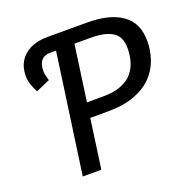

<svg xmlns="http://www.w3.org/2000/svg" viewBox="-124 -807 907 924"><g transform="rotate(-20 330.0 -344.5)"><path d="M145.4 0 242.4 -689.1H420Q533.2 -689.1 596.7 -644.5Q660.3 -599.9 660.3 -506.9Q660.3 -458.9 644.8 -413.4Q629.3 -367.8 594.8 -331.8Q560.2 -295.7 503.7 -274.2Q447.2 -252.7 364.2 -252.7H260.4L270.5 -328.3H366.1Q424.9 -328.3 462.2 -343.3Q499.5 -358.3 520.9 -384.2Q542.3 -410.1 550.8 -442Q559.3 -473.9 559.3 -506.8Q559.3 -567.5 520 -591Q480.7 -614.4 412.9 -614.4H326.3L240.4 0ZM150.4 -491.6 78.8 -460.4Q68.8 -479.5 60.8 -501.5Q52.8 -523.5 52.8 -549.6Q52.8 -590.8 71.9 -622.4Q91 -654 127.7 -671.5Q164.3 -689.1 216.4 -689.1H243.4L232.3 -613.4H204.3Q172.4 -613.4 156.4 -595.5Q140.5 -577.5 140.5 -542.6Q140.5 -529.6 143.4 -517.6Q146.4 -505.6 150.4 -491.6Z"/></g></svg>

Font: Fira Sans Variable
Style: Italic
Weight: 397
Italic angle: -8°
Designer: Carrois Corporate & Edenspiekermann AG
Foundry: Carrois Corporate GbR & Edenspiekermann AG
Version: Version 4.202